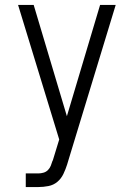

<svg xmlns="http://www.w3.org/2000/svg" viewBox="-20 -755 540 775"><path d="M84 0V-55H135Q145 -55 155.5 -58Q166 -61 173.5 -68.5Q181 -76 185 -86Q189 -96 192 -106L193 -107L219 -192L53 -735H116L250 -286L384 -735H447L257 -111L251 -91Q245 -72 236 -53Q227 -34 211.5 -21Q196 -8 175.5 -4Q155 0 135 0Z"/></svg>

Font: Iosevka SS18 Light
Style: Regular
Weight: 300
Monospace: yes
Designer: Belleve Invis
Foundry: Belleve Invis
Version: Version 25.1.1; ttfautohint (v1.8.4)